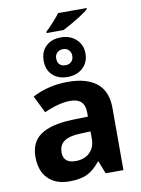

<svg xmlns="http://www.w3.org/2000/svg" viewBox="-97 -955 755 1029"><g transform="rotate(-10 280.5 -440.5)"><path d="M394.5 0 367.7 -68.8H364.3Q329.1 -24.9 292.2 -7.8Q255.4 9.3 195.8 9.3Q123 9.3 81.1 -32.5Q39.1 -74.2 39.1 -151.4Q39.1 -231.9 95.5 -270.3Q151.9 -308.6 265.6 -313L353.5 -315.4V-337.9Q353.5 -415 274.9 -415Q213.9 -415 131.8 -378.4L85.9 -471.7Q173.8 -517.6 280.3 -517.6Q382.3 -517.6 436.8 -473.1Q491.2 -428.7 491.2 -337.9V0ZM353.5 -234.9 300.3 -232.9Q239.7 -231.4 210.4 -211.4Q181.2 -191.4 181.2 -150.4Q181.2 -92.3 248 -92.3Q295.9 -92.3 324.7 -119.9Q353.5 -147.5 353.5 -193.4ZM213.4 -794.9V-802.2Q234.4 -821.3 258.5 -848.4Q282.7 -875.5 292.5 -889.6H447.8V-884.3Q438 -873.5 400.9 -849.6Q363.8 -825.7 305.7 -794.9ZM399.4 -651.9Q399.4 -603 367.2 -573.2Q335 -543.5 284.2 -543.5Q233.4 -543.5 202.6 -572.3Q171.9 -601.1 171.9 -651.4Q171.9 -700.2 202.4 -729.5Q232.9 -758.8 284.2 -758.8Q334 -758.8 366.7 -728.8Q399.4 -698.7 399.4 -651.9ZM327.6 -651.4Q327.6 -671.4 315.4 -683.1Q303.2 -694.8 284.2 -694.8Q265.1 -694.8 252.7 -683.1Q240.2 -671.4 240.2 -651.4Q240.2 -630.9 251.5 -619.1Q262.7 -607.4 284.2 -607.4Q303.2 -607.4 315.4 -619.1Q327.6 -630.9 327.6 -651.4Z"/></g></svg>

Font: Bpm'online Open Sans
Style: Bold
Weight: 700
Foundry: Ascender Corporation
Version: Version 1.10